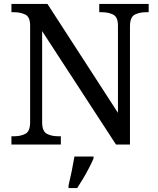

<svg xmlns="http://www.w3.org/2000/svg" viewBox="-20 -734 803 975"><path d="M38 0V-42H51Q85 -42 109 -54.5Q133 -67 133 -114V-604Q133 -648 108.5 -660Q84 -672 51 -672H38V-714H221L579 -161V-604Q579 -648 554.5 -660Q530 -672 497 -672H484V-714H735V-672H722Q688 -672 664 -659.5Q640 -647 640 -600V0H569L194 -576V-114Q194 -67 218 -54.5Q242 -42 276 -42H289V0ZM328 208Q336 175 344 136Q352 97 358 61H455V71Q446 92 432 119Q418 146 402 173Q386 200 372 221H328Z"/></svg>

Font: Noto Serif Toto
Style: Regular
Weight: 400
Designer: Monotype Design Team
Foundry: Monotype Imaging Inc.
Version: Version 2.001